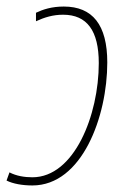

<svg xmlns="http://www.w3.org/2000/svg" viewBox="-42 -557 386 587"><path d="M57 10C209 10 286 -201 286 -366C286 -481 241 -537 153 -537C116 -537 89 -528 68 -518V-492C94 -504 120 -512 151 -512C224 -512 260 -463 260 -364C260 -205 185 -15 57 -15C33 -15 8 -19 -13 -30L-22 -5C-2 5 27 10 57 10Z"/></svg>

Font: Noto Sans Condensed Thin
Style: Italic
Weight: 100
Width: 3
Italic angle: -12°
Designer: Monotype Design Team
Foundry: Monotype Imaging Inc.
Version: Version 2.013